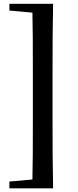

<svg xmlns="http://www.w3.org/2000/svg" viewBox="-20 -819 412 1016"><path d="M261 -798.9Q259 -712.3 258.5 -623.4Q258 -534.4 258 -445V-176.6Q258 -88.3 258.5 0.5Q259 89.3 261 177.6H150.9Q152.9 90.9 153.4 2Q153.9 -86.9 153.9 -176.4V-444.8Q153.9 -533.1 153.4 -621.9Q152.9 -710.7 150.9 -798.9ZM206.5 -798.9V-749.2H185.3L29.7 -763.1V-798.9ZM206.5 127.8V177.6H29.7V141.7L185.3 127.8Z"/></svg>

Font: Source Han Serif JP VF
Style: Regular
Weight: 250
Designer: Ryoko NISHIZUKA 西塚涼子 (kana & ideographs); Frank Grießhammer (Latin, Greek & Cyrillic); Wenlong ZHANG 张文龙 (bopomofo); San
Foundry: Adobe
Version: Version 2.001;hotconv 1.1.0;makeotfexe 2.6.0